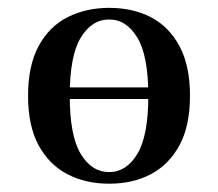

<svg xmlns="http://www.w3.org/2000/svg" viewBox="-20 -447 544 479"><path d="M87.9 -200V-229H389.5V-200ZM252.4 11.3Q193.5 11.3 148 -12.5Q102.4 -36.3 76.2 -84.7Q50 -133.1 50 -208.1Q50 -283.1 76.2 -331.9Q102.4 -380.6 148.4 -404Q194.4 -427.4 252.4 -427.4Q311.3 -427.4 356.5 -404Q401.6 -380.6 427.8 -331.9Q454 -283.1 454 -208.1Q454 -133.1 427.8 -84.7Q401.6 -36.3 356.5 -12.5Q311.3 11.3 252.4 11.3ZM252.4 -17.7Q295.2 -17.7 322.6 -62.9Q350 -108.1 350 -208.1Q350 -308.1 322.6 -353.2Q295.2 -398.4 252.4 -398.4Q208.9 -398.4 181.5 -353.2Q154 -308.1 154 -208.1Q154 -108.1 181.5 -62.9Q208.9 -17.7 252.4 -17.7Z"/></svg>

Font: Playfair SemiBold
Style: Regular
Weight: 600
Designer: Claus Eggers Sørensen
Foundry: Claus Eggers Sørensen
Version: Version 2.001;gftools[0.9.30]